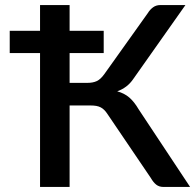

<svg xmlns="http://www.w3.org/2000/svg" viewBox="-20 -740 776 760"><path d="M732.5 0H627Q610 0 598.5 -9Q587 -18 577 -35.5L406.5 -287Q400 -297 393.5 -303.8Q387 -310.5 379 -314.8Q371 -319 361 -320.8Q351 -322.5 338.5 -322.5H255.5V0H138.5V-530H18.5V-618H138.5V-720H255.5V-618H390.5V-530H255.5V-412H326Q348 -412 363 -419Q378 -426 392.5 -446L565 -688Q573.5 -702 585.8 -711Q598 -720 615 -720H714L508 -428Q495.5 -409.5 479.5 -397.5Q463.5 -385.5 444 -378.5Q472 -371 491.8 -354Q511.5 -337 529 -307Z"/></svg>

Font: Lato 2
Style: Regular
Weight: 600
Designer: Lukasz Dziedzic with Adam Twardoch and Botio Nikoltchev
Foundry: tyPoland Lukasz Dziedzic
Version: Version 2.015; 2015-08-06; http://www.latofonts.com/